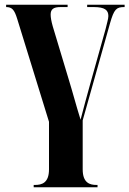

<svg xmlns="http://www.w3.org/2000/svg" viewBox="-20 -556 549 815"><path d="M123 239H394V229H389C362 229 331 221 331 163V-45L447 -457C464 -517 474 -526 507 -526H509V-536H350V-526H378C425 -526 440 -513 440 -488C440 -476 434 -458 428 -432L363 -200C353 -163 331 -85 322 -48C302 -112 289 -163 272 -218L204 -444C198 -465 195 -482 195 -494C195 -517 207 -526 237 -526H267V-536H6V-526C31 -526 41 -515 53 -476L188 -39V163C188 221 157 229 129 229H123Z"/></svg>

Font: Noto Serif Display ExtraCondensed ExtraBold
Style: Regular
Weight: 800
Width: 2
Designer: Monotype Design Team
Foundry: Monotype Imaging Inc.
Version: Version 2.009